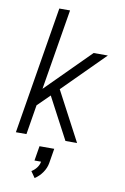

<svg xmlns="http://www.w3.org/2000/svg" viewBox="-104 -794 708 1091"><g transform="rotate(10 250.0 -248.5)"><path d="M26 0 147 -735H209L132 -269L383 -520H465L229 -284L379 0H312L241 -134L185 -240L115 -171L87 0ZM176 238 151 202Q168 192 180.5 175.5Q193 159 196 140H158L172 55H257L243 140Q238 169 220 195Q202 221 176 238Z"/></g></svg>

Font: Iosevka SS04 Light Oblique
Style: Regular
Weight: 300
Italic angle: -9°
Monospace: yes
Designer: Belleve Invis
Foundry: Belleve Invis
Version: Version 19.0.0; ttfautohint (v1.8.4)